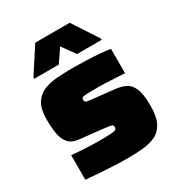

<svg xmlns="http://www.w3.org/2000/svg" viewBox="-173 -834 886 955"><g transform="rotate(-30 270.0 -356.0)"><path d="M286 8Q248 8 204.5 6Q161 4 120 1Q79 -2 46 -5V-146Q67 -144 88 -142.5Q109 -141 129 -140Q149 -139 166 -138.5Q183 -138 196 -138Q248 -138 270.5 -139.5Q293 -141 298.5 -145.5Q304 -150 304 -159Q304 -166 301 -169.5Q298 -173 287 -175Q276 -177 251 -180L121 -194Q80 -198 60.5 -220.5Q41 -243 35 -279Q29 -315 29 -361Q29 -418 48 -450Q67 -482 100 -496.5Q133 -511 176 -514.5Q219 -518 267 -518Q306 -518 347 -516.5Q388 -515 423.5 -512Q459 -509 482 -505V-365Q451 -367 422 -368.5Q393 -370 370.5 -371Q348 -372 337 -372Q288 -372 266.5 -371Q245 -370 240 -366.5Q235 -363 235 -355Q235 -348 237 -344.5Q239 -341 249 -338.5Q259 -336 283 -334L394 -322Q429 -319 455.5 -307Q482 -295 496.5 -262Q511 -229 511 -163Q511 -100 493 -65Q475 -30 443.5 -15Q412 0 371.5 4Q331 8 286 8ZM77 -567V-575L171 -720H369L464 -575V-567H323L269 -642L218 -567Z"/></g></svg>

Font: Saira SemiExpanded Black
Style: Regular
Weight: 900
Width: 6
Designer: Hector Gatti with collaboration of the Omnibus-Type team
Foundry: Omnibus-Type
Version: Version 1.101